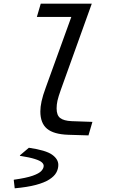

<svg xmlns="http://www.w3.org/2000/svg" viewBox="-20 -730 654 1046"><path d="M202 -710H438.2L417 -637.7H180.8ZM229.7 -254.2 394.7 -710H480L312 -242.5Q297.7 -202.6 293 -181.2Q288.4 -159.9 288.4 -139.4Q288.4 -102 307.9 -87Q327.5 -72 369.3 -70L483.5 -66L462 7.6L352.1 4.3Q272.8 1.7 236.3 -28.6Q199.8 -58.9 199.8 -123Q199.8 -147.6 206.4 -178.3Q213 -209 229.7 -254.2ZM60.2 295.9 54.9 250.5 55.6 249.1Q122.9 239.7 157.8 227.4Q192.6 215.2 205.3 201.2Q218 187.2 218 173.6Q218 163.5 207.8 154.3Q197.6 145 169.7 136.2Q141.9 127.3 88.6 118.9V116.2L137.3 75Q229.8 88.4 263.7 112.6Q297.7 136.8 297.7 168.3Q297.7 190.4 286.5 210.6Q275.3 230.8 248.3 247.9Q221.4 265.1 175.4 277.4Q129.4 289.6 60.2 295.9Z"/></svg>

Font: Intel One Mono Light
Style: Italic
Weight: 300
Italic angle: -16°
Monospace: yes
Designer: Fred Shallcrass
Foundry: Frere-Jones Type LLC
Version: Version 1.004